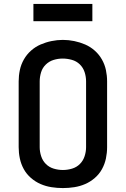

<svg xmlns="http://www.w3.org/2000/svg" viewBox="-20 -949 640 977"><path d="M300 8Q271 8 242 3.5Q213 -1 186.5 -12.5Q160 -24 137.5 -43.5Q115 -63 101 -88.5Q87 -114 81 -142.5Q75 -171 75 -200V-535Q75 -564 81 -592.5Q87 -621 101.5 -646.5Q116 -672 138 -691.5Q160 -711 186.5 -722.5Q213 -734 242 -740Q271 -746 300 -746Q329 -746 358 -740Q387 -734 413.5 -722.5Q440 -711 462 -691.5Q484 -672 498.5 -646.5Q513 -621 519 -592.5Q525 -564 525 -535V-200Q525 -171 519 -142.5Q513 -114 499 -88.5Q485 -63 462.5 -43.5Q440 -24 413.5 -12.5Q387 -1 358 3.5Q329 8 300 8ZM300 -84Q324 -84 347 -91Q370 -98 386.5 -114.5Q403 -131 410.5 -154Q418 -177 418 -200V-535Q418 -559 410.5 -582Q403 -605 386 -621.5Q369 -638 345.5 -644.5Q322 -651 299 -651Q275 -651 252.5 -644Q230 -637 213 -620.5Q196 -604 189 -581Q182 -558 182 -535V-200Q182 -177 189.5 -154Q197 -131 213.5 -114.5Q230 -98 253 -91Q276 -84 300 -84ZM150 -841V-929H450V-841Z"/></svg>

Font: Iosevka Curly SmBdEx
Style: Regular
Weight: 600
Width: 7
Monospace: yes
Designer: Belleve Invis
Foundry: Belleve Invis
Version: Version 11.1.0; ttfautohint (v1.8.3)